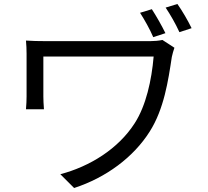

<svg xmlns="http://www.w3.org/2000/svg" viewBox="-20 -879 1040 961"><path d="M793 -679C775 -675 751 -673 730 -673H216C173 -673 136 -674 110 -676C112 -655 113 -632 113 -610V-396C113 -377 112 -356 110 -332H200C198 -357 197 -381 197 -396V-596H749C739 -478 711 -350 654 -262C572 -134 430 -46 282 -7L351 62C511 10 648 -92 729 -220C801 -333 822 -475 840 -594C842 -604 849 -630 853 -640ZM809 -841C833 -805 859 -760 878 -718L939 -738C920 -777 892 -825 868 -859ZM681 -815C704 -779 730 -733 747 -693L808 -713C790 -750 762 -799 740 -833Z"/></svg>

Font: Source Han Sans CN Regular
Style: Regular
Weight: 400
Designer: Ryoko NISHIZUKA (kana & ideographs); Paul D. Hunt (Latin, Greek & Cyrillic); Wenlong ZHANG (bopomofo); Sandoll Communica
Foundry: Adobe Systems Incorporated
Version: Version 1.004;PS 1.004;hotconv 1.0.82;makeotf.lib2.5.63406